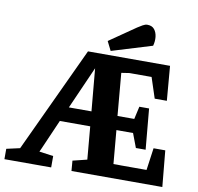

<svg xmlns="http://www.w3.org/2000/svg" viewBox="-94 -938 1065 1031"><g transform="rotate(10 439.0 -422.0)"><path d="M-3.7 0V-56.5L91.7 -77.9L60.5 -54.3L337.7 -648H785.1L800.8 -460.1H734.6L697.9 -572H577L533.8 -565.4L554 -333.9H645.4L660.9 -403.1H714L734.2 -181.6H681.1L652.1 -258.3H561.4L577.4 -76Q587.6 -76.3 598.6 -76Q609.7 -75.6 619.8 -75.6H757.9L774.8 -196.7H838.7L857.3 0H361.9L357.4 -55.7L435.1 -74.9L419.4 -253.7H253.7L183.3 -92.3L174.3 -72.7L251.2 -62V0ZM288.8 -333.9H412.1L391.1 -565.2ZM457.1 -671.4 432.2 -721.3 575.2 -819.9Q588.2 -828.3 602 -836.3Q615.8 -844.2 626.8 -844.2Q652.5 -844.2 665.5 -828.2Q678.5 -812.2 681.3 -787.8Q684 -763.4 677 -738.6Z"/></g></svg>

Font: Faustina Light
Style: Regular
Weight: 300
Designer: Alfonso Garcia
Foundry: http://www.omnibus-type.com
Version: Version 1.200